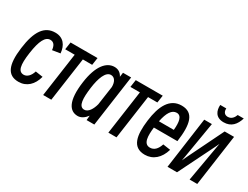

<svg xmlns="http://www.w3.org/2000/svg" viewBox="-75 -1367 2554 1979"><g transform="rotate(30 1202.5 -377.0)"><path d="M377 -129 289 -142C271 -82 235 -50 197 -50C131 -50 116 -120 138 -274C160 -429 198 -500 257 -500C304 -500 320 -460 324 -416L417 -431C409 -525 360 -590 265 -590C138 -590 66 -491 38 -274C10 -59 56 40 186 40C283 40 350 -25 377 -129Z M573 30 647 -492H758L771 -580H450L437 -492H550L476 30Z M1085 30 1171 -580H1074L1067 -528C1047 -568 1014 -589 970 -589C873 -589 793 -493 765 -290C731 -47 795 40 891 40C931 40 968 15 998 -25L993 30ZM864 -279C880 -399 916 -499 979 -499C1024 -499 1049 -456 1048 -395L1016 -172C1000 -110 966 -50 917 -50C848 -50 847 -150 864 -279Z M1349 30 1423 -492H1534L1547 -580H1226L1213 -492H1326L1252 30Z M1892 -135 1803 -148C1782 -83 1747 -50 1699 -50C1621 -50 1620 -146 1632 -250H1912C1942 -463 1915 -590 1769 -590C1628 -590 1563 -463 1540 -279C1517 -95 1538 40 1690 40C1786 40 1860 -24 1892 -135ZM1761 -500C1821 -500 1831 -428 1822 -332H1645C1667 -442 1704 -500 1761 -500Z M2180 -794H2108C2103 -725 2130 -656 2226 -656C2317 -656 2363 -713 2388 -794H2316C2305 -764 2283 -726 2235 -726C2194 -726 2177 -757 2180 -794ZM2285 -406C2289 -415 2295 -428 2302 -443C2299 -425 2296 -410 2294 -399L2219 30H2310L2396 -580H2284L2079 -161C2072 -146 2061 -124 2051 -101C2056 -124 2060 -146 2062 -161L2132 -580H2041L1956 30H2069Z"/></g></svg>

Font: Smiley Sans Oblique
Style: Regular
Weight: 400
Italic angle: -8°
Designer: oooooohmygosh, Nagisa Chen, Janine Sui, Heda Shi, Jian Li
Foundry: atelierAnchor
Version: Version 2.0.1